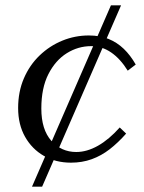

<svg xmlns="http://www.w3.org/2000/svg" viewBox="-20 -600 541 720"><path d="M100 100 396 -580H434L138 100ZM266 -30Q306 -30 347.5 -53.5Q389 -77 429 -122L453 -99Q423 -65 391.5 -40.5Q360 -16 324 -3Q288 10 246 10Q189 10 144.5 -15.5Q100 -41 74 -87Q48 -133 48 -195Q48 -256 69.5 -306Q91 -356 128.5 -392Q166 -428 213.5 -447.5Q261 -467 313 -467Q355 -467 387 -454Q419 -441 444 -417Q469 -393 489 -358L459 -335Q431 -380 396.5 -403.5Q362 -427 322 -427Q273 -427 230.5 -400.5Q188 -374 161.5 -322Q135 -270 135 -193Q135 -114 172.5 -72Q210 -30 266 -30Z"/></svg>

Font: Brygada 1918
Style: Italic
Weight: 400
Italic angle: -8°
Designer: Mateusz Machalski | Borys Kosmynka | Przemek Hoffer
Foundry: NIEPODLEGLA 2018
Version: Version 3.006